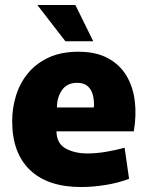

<svg xmlns="http://www.w3.org/2000/svg" viewBox="-20 -740 592 772"><path d="M306 12Q172 12 100.5 -56.5Q29 -125 29 -253Q29 -306 44.5 -356Q60 -406 92.5 -445.5Q125 -485 175.5 -508.5Q226 -532 295 -532Q366 -532 414 -506Q462 -480 488.5 -435.5Q515 -391 522 -333.5Q529 -276 518 -212H207Q208 -163 244 -143Q280 -123 332 -123Q368 -123 408.5 -130Q449 -137 481 -146L499 -21Q454 -4 403 4Q352 12 306 12ZM290 -407Q250 -407 229.5 -378Q209 -349 209 -308H357Q358 -312 358 -315Q358 -318 358 -321Q358 -341 352.5 -361Q347 -381 332 -394Q317 -407 290 -407ZM243 -574 130 -720H283L355 -574Z"/></svg>

Font: Murecho ExtraBold
Style: Regular
Weight: 800
Designer: Neil Summerour
Foundry: Positype
Version: Version 1.010; ttfautohint (v1.8.3)